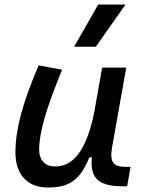

<svg xmlns="http://www.w3.org/2000/svg" viewBox="-20 -815 626 845"><path d="M191.4 10.3Q123 10.3 85.4 -30.5Q47.9 -71.3 47.9 -145Q47.9 -219.7 72 -310.3Q96.2 -400.9 149.9 -527.3L253.4 -508.3Q200.2 -378.9 176.3 -295.7Q152.3 -212.4 152.3 -157.2Q152.3 -121.6 170.9 -102.1Q189.5 -82.5 223.1 -82.5Q288.1 -82.5 330.6 -145.3Q373 -208 395.5 -325.7L386.7 -122.6H354.5L382.3 -146Q365.2 -98.1 343.3 -63Q321.3 -27.8 285.9 -8.8Q250.5 10.3 191.4 10.3ZM516.6 4.9Q463.9 4.9 432.6 -9Q401.4 -22.9 390.1 -52.7Q378.9 -82.5 385.3 -129.9L379.4 -234.9L429.7 -517.6H535.6L473.1 -165.5Q464.8 -118.7 477.8 -99.6Q490.7 -80.6 533.7 -80.6H554.7L539.6 4.9ZM306.2 -609.4 412.1 -794.9H532.2L401.9 -609.4Z"/></svg>

Font: Cascadia Code PL
Style: Italic
Weight: 400
Italic angle: -10°
Monospace: yes
Designer: Aaron Bell
Foundry: Saja Typeworks
Version: Version 2404.023